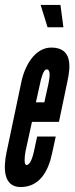

<svg xmlns="http://www.w3.org/2000/svg" viewBox="-26 -747 301 775"><path d="M138 -727 166 -637H230L218 -727ZM124 -196 111 -136C107 -117 97 -81 81 -81C70 -81 73 -114 77 -136L103 -255H212L246 -418C260 -481 265 -555 181 -555C114 -555 73 -480 60 -415L0 -130C-13 -67 -12 8 57 8C134 8 169 -56 184 -127L199 -196ZM136 -411C139 -427 149 -467 162 -467C179 -467 175 -438 170 -411L153 -334H119Z"/></svg>

Font: League Gothic Condensed Italic
Style: Regular
Weight: 400
Width: 3
Designer: Tyler Finck
Foundry: The League of Moveable Type
Version: Version 1.001;PS 001.001;hotconv 1.0.56;makeotf.lib2.0.21325